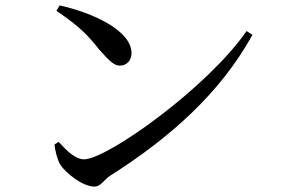

<svg xmlns="http://www.w3.org/2000/svg" viewBox="-20 -709 1040 711"><path d="M189 -669C280 -607 307 -576 347 -526C375 -496 397 -466 424 -466C449 -466 467 -485 467 -512C467 -597 322 -662 201 -689ZM291 -119C258 -119 225 -153 197 -184L182 -174C183 -154 192 -120 202 -101C223 -68 286 -18 330 -18C354 -18 366 -45 389 -59C611 -200 796 -365 915 -580L893 -594C750 -386 377 -119 291 -119Z"/></svg>

Font: Noto Serif CJK JP Medium
Style: Regular
Weight: 500
Designer: Ryoko NISHIZUKA 西塚涼子 (kana & ideographs); Frank Grießhammer (Latin, Greek & Cyrillic); Wenlong ZHANG 张文龙 (bopomofo); San
Foundry: Adobe Systems Incorporated
Version: Version 1.000;PS 1;hotconv 16.6.53;makeotf.lib2.5.65590